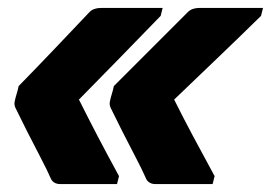

<svg xmlns="http://www.w3.org/2000/svg" viewBox="-20 -542 683 484"><path d="M280 -98 275 -78H132Q116 -78 109 -90Q99 -113 82 -145.5Q65 -178 48 -211.5Q31 -245 20 -268Q15 -277 17 -286Q19 -296 22 -305.5Q25 -315 27 -325Q73 -372 121.5 -423Q170 -474 206 -512Q216 -522 235 -522H390L385 -502Q332 -447 279.5 -393.5Q227 -340 179 -291Q203 -243 226 -199Q249 -155 280 -98ZM521 -98 516 -78H372Q356 -78 349 -90Q339 -113 322 -145.5Q305 -178 288 -211.5Q271 -245 260 -268Q255 -277 257 -286Q259 -296 262 -305.5Q265 -315 267 -325Q314 -372 365 -423Q416 -474 454 -512Q464 -522 483 -522H643L638 -502Q582 -447 526 -393.5Q470 -340 419 -291Q443 -243 466.5 -199Q490 -155 521 -98Z"/></svg>

Font: Recursive Sn Lnr St Blk
Style: Italic
Weight: 900
Italic angle: -15°
Version: Version 1.079;hotconv 1.0.112;makeotfexe 2.5.65598; ttfautoh